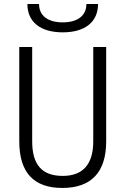

<svg xmlns="http://www.w3.org/2000/svg" viewBox="-20 -928 626 958"><path d="M291 9.8C434.1 9.8 509.8 -67.4 509.8 -222.7V-693.4H445.3V-222.7C445.3 -108.4 393.6 -50.3 293 -50.3C187.5 -50.3 140.6 -108.4 140.6 -222.7V-693.4H76.2V-222.7C76.2 -67.4 147.9 9.8 291 9.8ZM293 -766.6C404.3 -766.6 469.2 -818.4 469.2 -908.2H411.1C411.1 -850.1 367.7 -816.4 293 -816.4C218.3 -816.4 174.8 -850.1 174.8 -908.2H116.7C116.7 -818.4 181.6 -766.6 293 -766.6Z"/></svg>

Font: Cascadia Code Light
Style: Regular
Weight: 300
Monospace: yes
Designer: Aaron Bell
Foundry: Saja Typeworks
Version: Version 2404.023